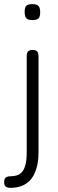

<svg xmlns="http://www.w3.org/2000/svg" viewBox="-57 -707 280 927"><path d="M-7 200Q-17 200 -24 197Q-31 194 -34 188Q-37 182 -37 172Q-37 162 -34 156Q-31 150 -24 147Q-17 144 -6 144Q11 144 25 139.5Q39 135 49.5 123Q60 111 66 88.5Q72 66 72 29V-438Q72 -448 75 -454Q78 -460 84.5 -463Q91 -466 101 -466Q111 -466 117 -463Q123 -460 126 -453Q129 -446 129 -435V27Q129 71 119.5 104Q110 137 93 158Q76 179 50.5 189.5Q25 200 -7 200ZM99 -610Q78 -610 70 -619Q62 -628 62 -650Q62 -671 70 -679Q78 -687 100 -687Q121 -687 129 -678Q137 -669 137 -647Q137 -627 129 -618.5Q121 -610 99 -610Z"/></svg>

Font: Fredoka SemiCondensed Light
Style: Regular
Weight: 300
Width: 4
Designer: Ben Nathan
Foundry: Milena B. Brandão, Ben Nathan
Version: Version 2.001